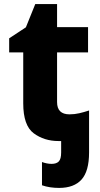

<svg xmlns="http://www.w3.org/2000/svg" viewBox="-20 -682 490 942"><path d="M270 240Q343 240 380 199Q417 158 417 66V-140Q393 -132 369.5 -126.5Q346 -121 321 -121Q260 -121 260 -181V-425H412V-549H260V-662H153L107 -548L25 -494V-425H94V-175Q94 -66 145.5 -28Q197 10 267 10H280V66Q280 98 268.5 110Q257 122 233 122Q211 122 186 113V227Q223 240 270 240Z"/></svg>

Font: Noto Sans UI Extra
Style: Regular
Weight: 800
Designer: Monotype Design Team
Foundry: Monotype Imaging Inc.
Version: Version 1.901